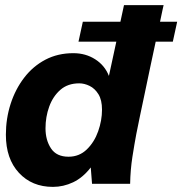

<svg xmlns="http://www.w3.org/2000/svg" viewBox="-20 -718 713 751"><path d="M187 13Q105 13 54 -42Q3 -97 3 -191Q3 -254 21.5 -311.5Q40 -369 74.5 -414Q109 -459 157.5 -484.5Q206 -510 267 -510Q315 -510 352.5 -486Q390 -462 406 -421L435 -555H287L304 -633H451L465 -698H620Q620 -698 616 -680.5Q612 -663 606 -633H673L656 -555H589Q579 -509 568 -457Q557 -405 546.5 -354.5Q536 -304 527 -262Q518 -220 513 -193Q506 -156 498 -105Q490 -54 489 1H340L335 -63Q304 -23 266 -5Q228 13 187 13ZM248 -105Q290 -105 319.5 -133.5Q349 -162 364 -204.5Q379 -247 379 -289Q379 -327 365 -349.5Q351 -372 330.5 -382Q310 -392 290 -392Q245 -392 216 -366.5Q187 -341 172.5 -301Q158 -261 158 -216Q158 -170 179.5 -137.5Q201 -105 248 -105Z"/></svg>

Font: Atkinson Hyperlegible
Style: Bold Italic
Weight: 700
Italic angle: -12°
Designer: Elliott Scott, Megan Eiswerth, Linus Boman, Theodore Petrosky
Foundry: Braille Institute
Version: Version 1.006; ttfautohint (v1.8.3)